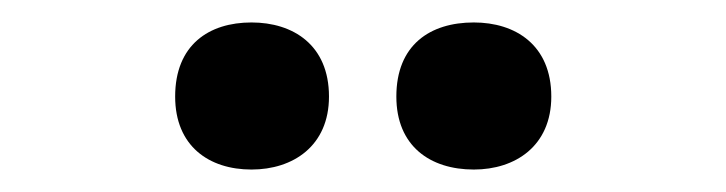

<svg xmlns="http://www.w3.org/2000/svg" viewBox="-20 -772 647 171"><path d="M136 -686C136 -642 166 -621 204 -621C241 -621 273 -642 273 -686C273 -732 241 -752 204 -752C166 -752 136 -732 136 -686ZM333 -686C333 -642 363 -621 402 -621C439 -621 471 -642 471 -686C471 -732 439 -752 402 -752C363 -752 333 -732 333 -686Z"/></svg>

Font: Noto Sans Gunjala Gondi
Style: Bold
Weight: 700
Designer: Ek Type
Foundry: Ek Type
Version: Version 1.004